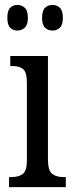

<svg xmlns="http://www.w3.org/2000/svg" viewBox="-20 -765 300 785"><path d="M17 0V-41H27Q56 -41 73 -53.5Q90 -66 90 -110V-425Q90 -469 75 -482Q60 -495 32 -495H22V-536H176V-115Q176 -68 193 -54.5Q210 -41 239 -41H249V0ZM195 -640Q177 -640 164.5 -651.5Q152 -663 152 -692Q152 -722 164.5 -733.5Q177 -745 195 -745Q212 -745 224.5 -733.5Q237 -722 237 -692Q237 -663 224.5 -651.5Q212 -640 195 -640ZM51 -640Q34 -640 22 -651.5Q10 -663 10 -692Q10 -722 22 -733.5Q34 -745 51 -745Q68 -745 81 -733.5Q94 -722 94 -692Q94 -663 81 -651.5Q68 -640 51 -640Z"/></svg>

Font: Noto Serif Ethiopic ExtraCondensed
Style: Regular
Weight: 400
Width: 2
Designer: Monotype Design Team
Foundry: Monotype Imaging Inc.
Version: Version 2.102; ttfautohint (v1.8.4.7-5d5b)